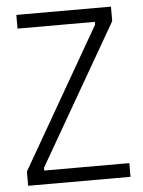

<svg xmlns="http://www.w3.org/2000/svg" viewBox="-50 -700 553 740"><g transform="rotate(-5 227.0 -330.0)"><path d="M29 0V-55L340 -596V-607H41V-660H407V-604L96 -64V-53H425V0Z"/></g></svg>

Font: Bricolage Grotesque SemiCondensed ExtraLight
Style: Regular
Weight: 250
Width: 4
Designer: Mathieu Triay
Foundry: Atelier Triay
Version: Version 1.000;gftools[0.9.30]